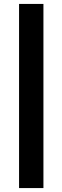

<svg xmlns="http://www.w3.org/2000/svg" viewBox="-20 -746 318 977"><path d="M77 -726H201V211H77Z"/></svg>

Font: Archivo Black
Style: Regular
Weight: 400
Designer: Hector Gatti
Foundry: Omnibus-Type
Version: Version 1.101; ttfautohint (v1.8)